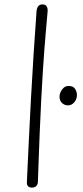

<svg xmlns="http://www.w3.org/2000/svg" viewBox="-20 -841 375 871"><path d="M146 -793Q148 -807 154.5 -814Q161 -821 172 -821Q182 -821 187 -817Q192 -813 194.5 -806Q197 -799 196 -789Q193 -752 187 -686Q181 -620 174 -511Q167 -402 160 -236Q158 -183 156 -131Q154 -79 152 -18Q152 -4 144.5 3Q137 10 125 10Q113 10 107 3.5Q101 -3 102 -17Q106 -102 110.5 -197.5Q115 -293 120.5 -394.5Q126 -496 132.5 -597Q139 -698 146 -793ZM288 -363Q273 -363 261.5 -373.5Q250 -384 250 -404Q250 -413 255 -424Q260 -435 269 -443Q278 -451 292 -451Q312 -451 320.5 -438Q329 -425 329 -410Q329 -391 317 -377Q305 -363 288 -363Z"/></svg>

Font: Playpen Sans ExtraLight
Style: Regular
Weight: 250
Designer: Laura Meseguer, Veronika Burian, José Scaglione
Foundry: TypeTogether
Version: Version 1.001